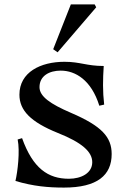

<svg xmlns="http://www.w3.org/2000/svg" viewBox="-20 -840 576 870"><path d="M80 -214 60 -208C71 -154 60 -63 50 -20C131 4 198 10 270 10C421 10 486 -46 486 -142C486 -219 441 -269 301 -329C208 -369 159 -403 159 -445C159 -496 203 -520 255 -520C322 -520 394 -477 430 -361L452 -366C445 -426 446 -480 450 -541C372 -541 344 -560 272 -560C164 -560 68 -513 68 -411C68 -339 120 -287 241 -238C352 -194 398 -152 398 -105C398 -56 349 -30 292 -30C198 -30 129 -77 80 -214ZM221 -617 241 -603 416 -807 409 -820H301Z"/></svg>

Font: Basteleur Moonlight
Style: Regular
Weight: 300
Designer: Keussel
Foundry: Keussel Studio
Version: Version 1.300;Glyphs 3.2 (3192)